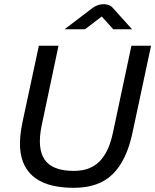

<svg xmlns="http://www.w3.org/2000/svg" viewBox="-20 -887 743 919"><path d="M333 12Q278 12 232 1.5Q186 -9 152 -32.5Q118 -56 98.5 -93Q79 -130 76 -182Q73 -234 88 -304L166 -668H260L179 -284Q157 -176 194 -122.5Q231 -69 334 -69Q412 -69 457 -115Q502 -161 521 -254L609 -668H703L614 -251Q586 -119 519.5 -53.5Q453 12 333 12ZM289 -747 422 -848Q435 -858 449 -862.5Q463 -867 476 -867Q489 -867 501 -862.5Q513 -858 521 -848L612 -747H522L467 -808L387 -747Z"/></svg>

Font: Atkinson Hyperlegible Next
Style: Italic
Weight: 400
Italic angle: -12°
Designer: Elliott Scott, Megan Eiswerth, Linus Boman, Theodore Petrosky, Letters from Sweden
Foundry: Applied Design Works, Letters from Sweden
Version: Version 2.001